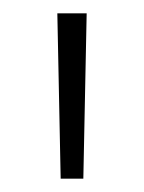

<svg xmlns="http://www.w3.org/2000/svg" viewBox="-20 -704 216 288"><path d="M71 -436 66 -684H110L105 -436Z"/></svg>

Font: Fira Sans Extra Condensed ExtraLight
Style: Regular
Weight: 275
Width: 1
Designer: Carrois Corporate & Edenspiekermann AG
Foundry: Carrois Corporate GbR & Edenspiekermann AG
Version: Version 4.203